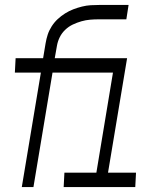

<svg xmlns="http://www.w3.org/2000/svg" viewBox="-20 -755 640 775"><path d="M68 0 145 -462H40L43 -520H154L164 -580Q167 -598 172.5 -615Q178 -632 188.5 -648.5Q199 -665 213 -678Q227 -691 243 -701Q259 -711 276 -717.5Q293 -724 311 -728.5Q329 -733 346.5 -734Q364 -735 381 -735H499L490 -677H379Q361 -677 343.5 -675.5Q326 -674 308.5 -669Q291 -664 274 -656Q257 -648 243 -634.5Q229 -621 221 -604.5Q213 -588 210 -571L201 -520H326L325 -491L326 -520H493L416 -58H529L526 0H237L240 -58H369L436 -462H192L115 0Z"/></svg>

Font: Iosevka SS04 Lt Ex Obl
Style: Regular
Weight: 300
Width: 7
Italic angle: -9°
Monospace: yes
Designer: Belleve Invis
Foundry: Belleve Invis
Version: Version 19.0.0; ttfautohint (v1.8.4)